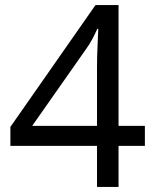

<svg xmlns="http://www.w3.org/2000/svg" viewBox="-20 -738 612 758"><path d="M552 -162H448V0H363V-162H21V-237L357 -718H448V-241H552ZM363 -466Q363 -518 365 -554.5Q367 -591 368 -624H364Q356 -605 344 -583Q332 -561 321 -546L107 -241H363Z"/></svg>

Font: Noto Sans Tifinagh Ahaggar
Style: Regular
Weight: 400
Designer: JamraPatel
Foundry: JamraPatel LLC
Version: Version 2.006; ttfautohint (v1.8.4.7-5d5b)